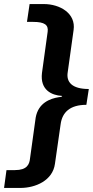

<svg xmlns="http://www.w3.org/2000/svg" viewBox="-64 -762 459 947"><path d="M82 -742 69 -654H100C156 -654 176 -639 171 -605L143 -402C133 -318 191 -292 241 -289C246 -287 238 -283 228 -283C182 -276 125 -254 112 -182L84 20C81 49 69 77 10 77H-32L-44 165H36C112 165 196 128 207 46L235 -149C243 -209 282 -245 362 -245L374 -323C290 -323 262 -358 270 -406L299 -614C311 -696 232 -742 152 -742Z"/></svg>

Font: Cheyenne Sans
Style: Bold Italic
Weight: 700
Italic angle: -8.13011°
Designer: The Public Sans project authors (U.S. Web Design System), Libre Franklin designed by Pablo Impallari and Rodrigo Fuenzal
Foundry: The Cheyenne Sans Project Authors
Version: Version 2.007